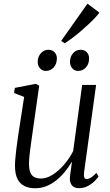

<svg xmlns="http://www.w3.org/2000/svg" viewBox="-20 -996 590 1026"><path d="M168 10Q135 10 110.8 -1.8Q86.5 -13.5 73.2 -40Q60 -66.5 60 -110.5Q60 -126 62 -149.2Q64 -172.5 67.2 -198.8Q70.5 -225 74 -249.5Q77.5 -274 80 -290.5L109 -478L55 -499L59.5 -526.5L171.5 -548L189.5 -538L153.5 -284.5Q151 -265.5 147.8 -244Q144.5 -222.5 141.8 -200.5Q139 -178.5 137 -158.2Q135 -138 135 -122Q135 -90.5 142.8 -73Q150.5 -55.5 165.2 -48.8Q180 -42 200 -42Q229 -42 260.8 -62Q292.5 -82 321.5 -115.2Q350.5 -148.5 371 -188.5L419 -542H493.5L429.5 -77Q427 -58.5 430.2 -48.8Q433.5 -39 443 -39Q453 -39 466 -47Q479 -55 495.5 -72.5L506.5 -52.5Q501 -43.5 486.2 -28.8Q471.5 -14 450 -2.2Q428.5 9.5 402.5 9.5Q373.5 9.5 362 -8.8Q350.5 -27 354 -52.5Q354 -55 355.2 -63.8Q356.5 -72.5 358.2 -84.8Q360 -97 361.5 -109Q363 -121 364.5 -130L363.5 -130.5Q346.5 -102.5 325.8 -77Q305 -51.5 280.2 -32Q255.5 -12.5 227.5 -1.2Q199.5 10 168 10ZM224.5 -617Q206.5 -617 193.8 -631Q181 -645 181.5 -667.5Q182 -693.5 198.5 -711.8Q215 -730 238.5 -730Q260 -730 272 -716.5Q284 -703 284 -683.5Q283.5 -654 266.8 -635.5Q250 -617 224.5 -617ZM397 -617Q378.5 -617 366 -631Q353.5 -645 354 -667.5Q354.5 -693.5 370.5 -711.8Q386.5 -730 410.5 -730Q432 -730 444.2 -716.5Q456.5 -703 456 -683.5Q456 -654 439 -635.5Q422 -617 397 -617ZM307 -777.5 447.5 -976.5 511 -928.5Q503 -917 487.8 -900.8Q472.5 -884.5 452.5 -865.8Q432.5 -847 410.2 -828Q388 -809 366.2 -792.8Q344.5 -776.5 325.5 -764.5Z"/></svg>

Font: Merriweather 60pt Light
Style: Italic
Weight: 300
Italic angle: -7.8°
Version: Version 2.101